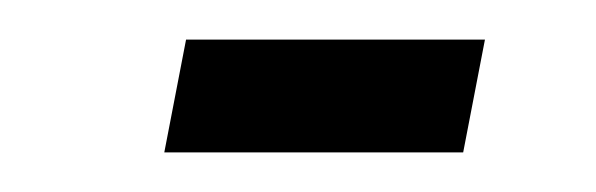

<svg xmlns="http://www.w3.org/2000/svg" viewBox="-20 -334 301 97"><path d="M63 -257 74 -314H225L214 -257Z"/></svg>

Font: Saira Ultra Condensed
Style: Italic
Weight: 400
Width: 1
Italic angle: -12°
Designer: Hector Gatti with collaboration of the Omnibus-Type team
Foundry: Omnibus-Type
Version: Version 1.001; ttfautohint (v1.8)